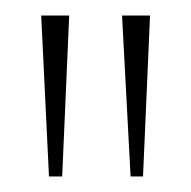

<svg xmlns="http://www.w3.org/2000/svg" viewBox="-20 -775 246 247"><path d="M148 -548 137 -755H173L164 -548ZM43 -548 33 -755H69L60 -548Z"/></svg>

Font: DM Sans 9pt Thin
Style: Regular
Weight: 250
Version: Version 4.004;gftools[0.9.30]